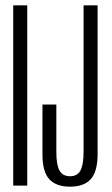

<svg xmlns="http://www.w3.org/2000/svg" viewBox="-20 -695 418 719"><path d="M29.5 0H82V-675H29.5ZM242.5 4Q295 4 320.2 -24.5Q345.5 -53 345.5 -118V-675H293V-127.5Q293 -78 281.2 -56.5Q269.5 -35 242.5 -35Q215 -35 203 -56Q191 -77 191 -125.5V-303.5H139V-116.5Q139 -52 164.5 -24Q190 4 242.5 4Z"/></svg>

Font: Anybody ExtraCondensed Light
Style: Regular
Weight: 300
Width: 2
Version: Version 1.113;gftools[0.9.25]